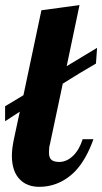

<svg xmlns="http://www.w3.org/2000/svg" viewBox="-54 -720 397 746"><path d="M23.4 -22.5Q-7.8 -53.7 -7.8 -115.2Q-7.8 -142.1 0 -179.2L22.9 -286.1L-34.2 -249V-307.1L37.1 -350.1L106.9 -680.2L254.9 -700.2L205.1 -462.9L323.2 -534.2L318.8 -473.1Q257.3 -437.5 189.9 -395L140.1 -160.2Q136.2 -147.5 136.2 -127.9Q136.2 -107.4 145.8 -99.1Q155.3 -90.8 176.8 -90.8Q191.4 -90.8 205.3 -97.4Q219.2 -104 231 -115.7Q254.9 -139.6 267.1 -179.2H309.1Q282.2 -103.5 241.7 -58.6Q207.5 -22 164.6 -5.9Q133.3 5.9 99.1 5.9Q51.3 5.9 23.4 -22.5Z"/></svg>

Font: Pattaya
Style: Regular
Weight: 400
Designer: Pablo Impallari / Thai characters Designed by Thanarat Vachiruckul and Suppakit Chalermlarp
Foundry: Pablo Impallari
Version: Version 2.001